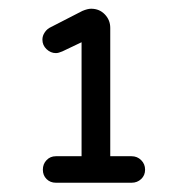

<svg xmlns="http://www.w3.org/2000/svg" viewBox="-20 -712 401 431"><path d="M76.2 -331.1Q76.2 -343.8 84.5 -352.5Q92.8 -361.3 105.5 -361.3H163.1V-617.2L120.1 -596.7Q111.3 -592.8 105.5 -592.8Q93.8 -592.8 84.5 -601.6Q75.2 -610.4 75.2 -623Q75.2 -631.8 80.6 -639.6Q85.9 -647.5 94.7 -651.4L165 -687.5Q176.8 -692.4 184.6 -692.4Q203.1 -692.4 215.3 -679.7Q227.5 -667 227.5 -649.4V-361.3H275.4Q288.1 -361.3 296.9 -352.5Q305.7 -343.8 305.7 -331.1Q305.7 -318.4 296.9 -310.1Q288.1 -301.8 275.4 -301.8H105.5Q92.8 -301.8 84.5 -310.1Q76.2 -318.4 76.2 -331.1Z"/></svg>

Font: jf-openhuninn-1.1
Style: Regular
Weight: 400
Designer: [Kosugi Maru]
      Designed by Motoya company      

      [Varela Round]
      Joe Prince(Latin component); Avraham Co
Foundry: justfont CO.,LTD.
Version: 1.1